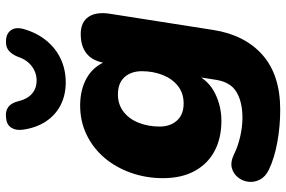

<svg xmlns="http://www.w3.org/2000/svg" viewBox="-183 -618 992 666"><g transform="rotate(-90 313.0 -285.0)"><path d="M265 191Q208 191 153 181Q98 171 58 152Q33 140 23 120.5Q13 101 15.5 80.5Q18 60 31 44Q44 28 64 23Q84 18 109 30Q137 44 171.5 52Q206 60 237 60Q292 60 326.5 39.5Q361 19 369 -31L380 -101L387 -100Q365 -56 321 -34.5Q277 -13 227 -13Q167 -13 122.5 -36.5Q78 -60 53 -105.5Q28 -151 28 -216Q28 -274 46.5 -326.5Q65 -379 98.5 -418.5Q132 -458 178.5 -480.5Q225 -503 280 -503Q336 -503 376.5 -479.5Q417 -456 434 -411L419 -365L427 -415Q434 -459 459.5 -480Q485 -501 528 -501Q569 -501 587.5 -474Q606 -447 598 -398L542 -41Q525 68 455.5 129.5Q386 191 265 191ZM287 -144Q323 -144 348 -164Q373 -184 386 -217Q399 -250 399 -289Q399 -326 378.5 -349Q358 -372 318 -372Q284 -372 258.5 -352.5Q233 -333 220 -299.5Q207 -266 207 -227Q207 -190 228 -167Q249 -144 287 -144ZM360 -553Q316 -553 281 -571Q246 -589 224 -623Q202 -657 196 -703Q193 -727 203.5 -742.5Q214 -758 237 -760Q260 -763 274.5 -752.5Q289 -742 295 -717Q302 -687 320.5 -670.5Q339 -654 367 -654Q394 -654 416.5 -671Q439 -688 449 -719Q458 -741 471.5 -751.5Q485 -762 507 -760Q530 -759 541.5 -742.5Q553 -726 545 -698Q532 -653 505.5 -620.5Q479 -588 442 -570.5Q405 -553 360 -553Z"/></g></svg>

Font: Nunito ExtraLight Black
Style: Italic
Weight: 900
Italic angle: -9°
Version: Version 3.602